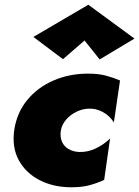

<svg xmlns="http://www.w3.org/2000/svg" viewBox="-20 -781 588 811"><path d="M237 -230Q242 -256 260 -276.5Q278 -297 304 -309.5Q330 -322 357 -322Q386 -323 414 -308Q442 -293 461 -264L487 -441Q459 -453 427.5 -461.5Q396 -470 351 -470Q273 -470 206 -441Q139 -412 95 -358.5Q51 -305 40 -231Q30 -158 59.5 -104Q89 -50 147.5 -20Q206 10 281 10Q327 10 359.5 1Q392 -8 420 -21L445 -196Q418 -170 384.5 -154Q351 -138 315 -139Q289 -140 269.5 -151.5Q250 -163 241.5 -183Q233 -203 237 -230ZM337 -610 401 -530 548 -618 353 -761 121 -625 246 -531Z"/></svg>

Font: Jost Black
Style: Italic
Weight: 900
Italic angle: -5°
Version: Version 3.710